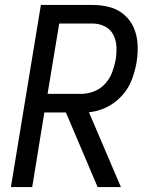

<svg xmlns="http://www.w3.org/2000/svg" viewBox="-20 -755 616 775"><path d="M24 0H110L159 -301H246L374 0H468L339 -302Q375 -305 410 -322Q445 -339 471.5 -368Q498 -397 511.5 -432Q525 -467 531 -502Q537 -538 535.5 -573.5Q534 -609 521 -640.5Q508 -672 482.5 -694.5Q457 -717 423.5 -726Q390 -735 354 -735H145ZM306 -376H172L219 -660H354Q380 -660 403 -648.5Q426 -637 437.5 -614.5Q449 -592 450 -566Q451 -540 447 -514Q442 -488 432.5 -462.5Q423 -437 403.5 -416Q384 -395 358 -385.5Q332 -376 306 -376Z"/></svg>

Font: Iosevka Sparkle
Style: Italic
Weight: 400
Italic angle: -9°
Designer: Belleve Invis
Foundry: Belleve Invis
Version: Version 4.5.0; ttfautohint (v1.8.3)